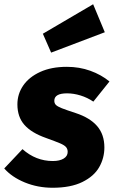

<svg xmlns="http://www.w3.org/2000/svg" viewBox="-42 -866 539 905"><path d="M474 -482 398 -387Q370 -406 337.5 -416Q305 -426 274 -426Q214 -426 214 -391Q214 -379 221.5 -371.5Q229 -364 249 -356Q269 -348 315 -333Q382 -311 416 -271.5Q450 -232 450 -171Q450 -121 425.5 -78Q401 -35 346 -8Q291 19 206 19Q136 19 75 -6Q14 -31 -22 -72L64 -163Q127 -107 207 -107Q239 -107 258 -118.5Q277 -130 277 -150Q277 -164 269 -173Q261 -182 241 -190.5Q221 -199 174 -216Q106 -240 73 -277.5Q40 -315 40 -374Q40 -423 67.5 -463Q95 -503 147.5 -527Q200 -551 273 -551Q332 -551 383.5 -532.5Q435 -514 474 -482ZM452 -714 199 -618 160 -707 397 -846Z"/></svg>

Font: Trujillo ExtraBold
Style: Italic
Weight: 800
Italic angle: -8°
Designer: Fira Sans original fonts by bBox Type GmbH, Carrois Corporate GbR, & Edenspiekermann AG / Changes by Cristiano Sobral
Foundry: Fira Sans original fonts by bBox Type GmbH, Carrois Corporate GbR, & Edenspiekermann AG / Changes by Cristiano Sobral
Version: Version 4.301;July 28, 2020;FontCreator 13.0.0.2655 64-bit